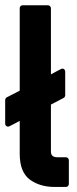

<svg xmlns="http://www.w3.org/2000/svg" viewBox="-21 -722 299 742"><path d="M55.2 -254.9Q45.4 -249.5 35.2 -244.1Q24.9 -238.8 16.1 -234.4Q9.3 -231 4.2 -234.4Q-1 -237.8 -1 -244.6V-335.9Q-1 -338.4 1.2 -341.8Q3.4 -345.2 5.9 -346.2L55.2 -371.6V-689.9Q55.2 -694.8 58.3 -698.2Q61.5 -701.7 66.9 -701.7H164.1Q168.9 -701.7 172.4 -698.2Q175.8 -694.8 175.8 -689.9V-434.6Q185.1 -439.5 195.1 -445.1Q205.1 -450.7 214.4 -455.1Q220.7 -458.5 225.8 -455.1Q231 -451.7 231 -444.8V-353.5Q231 -350.6 229 -347.4Q227.1 -344.2 224.6 -343.3L175.8 -317.9V-136.2Q175.8 -114.3 200.2 -114.3H233.4Q238.3 -114.3 241.7 -110.8Q245.1 -107.4 245.1 -102.5V-11.2Q245.1 -6.3 241.7 -2.9Q238.3 0.5 233.4 0.5H190.4Q133.8 0.5 95.2 -27.3Q55.2 -56.2 55.2 -127.9Z"/></svg>

Font: Alte DIN 1451 Mittelschrift
Style: Bold
Weight: 700
Designer: Peter Wiegel
Foundry: Peter Wiegel
Version: Version 1.003